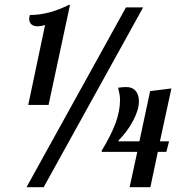

<svg xmlns="http://www.w3.org/2000/svg" viewBox="-20 -783 772 803"><path d="M168.5 -678.2Q149.9 -672.9 138.2 -672.9Q120.6 -672.9 111.3 -681.2Q102.1 -689.5 102.1 -704.1Q102.1 -710.9 105 -720.2Q184.1 -720.2 269 -763.2L272.5 -761.2L183.1 -344.2H98.1ZM506.8 -752H578.6L162.6 0H90.8ZM554.2 -147.9H405.8L404.8 -151.9Q444.8 -217.8 463.4 -268.3Q481.9 -318.8 481.9 -363.8Q481.9 -377 480 -388.4Q478 -399.9 474.1 -416Q490.7 -418.9 508.8 -418.9Q533.7 -418.9 547.4 -402.8Q561 -386.7 561 -358.9Q561 -324.2 537.1 -278.8Q513.7 -233.9 475.1 -194.8L476.1 -191.9H563L607.9 -401.9L696.8 -413.1L648.9 -191.9H687L675.8 -147.9H640.1L608.9 0H522Z"/></svg>

Font: Pattaya
Style: Regular
Weight: 400
Designer: Pablo Impallari / Thai characters Designed by Thanarat Vachiruckul and Suppakit Chalermlarp
Foundry: Pablo Impallari
Version: Version 2.000